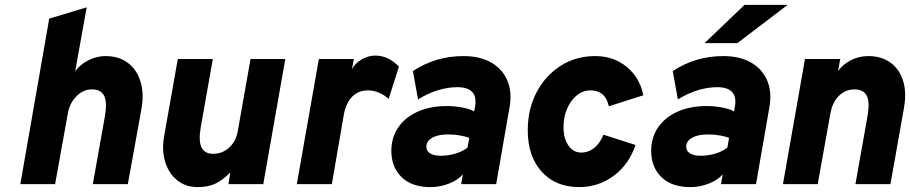

<svg xmlns="http://www.w3.org/2000/svg" viewBox="-20 -752 3716 784"><path d="M63 0 181 -676 334 -722 287 -461Q308 -489.5 341.5 -506.2Q375 -523 411 -523Q465.5 -523 502.2 -495.2Q539 -467.5 554 -418Q569 -368.5 557 -304L502 0H359L408 -275Q418.5 -333.5 405.5 -360.2Q392.5 -387 355 -387Q320 -387 292.2 -359Q264.5 -331 257 -289L205 0Z M787 12Q738.5 12 704 -15.5Q669.5 -43 654.8 -90Q640 -137 650 -195L706 -511H849L800 -234Q790 -178 802.5 -151Q815 -124 850 -124Q888.5 -124 916 -149.5Q943.5 -175 951 -217L1003 -511H1145L1055 0H913L920 -48Q889.5 -16 859 -2Q828.5 12 787 12Z M1192 0 1282 -511H1425L1417 -469Q1429 -493 1456 -509Q1483 -525 1513 -525Q1565.5 -525 1609 -480L1567 -348Q1550.5 -364 1527.5 -373.5Q1504.5 -383 1482 -383Q1456 -383 1436 -371.2Q1416 -359.5 1402.8 -337.5Q1389.5 -315.5 1384 -284L1335 0Z M1738 12Q1661 12 1619.5 -29Q1578 -70 1578 -136Q1578 -191 1606.5 -232.2Q1635 -273.5 1686 -296.2Q1737 -319 1805 -319Q1836 -319 1867.8 -313Q1899.5 -307 1916 -297L1919 -312Q1927.5 -354 1909.5 -375Q1891.5 -396 1848 -396Q1809 -396 1768 -383.5Q1727 -371 1687 -346L1666 -462Q1714 -493 1765 -508Q1816 -523 1873 -523Q1939.5 -523 1985.2 -497Q2031 -471 2051.2 -424.2Q2071.5 -377.5 2061 -316L2006 0H1863L1870 -40Q1850.5 -17 1813.8 -2.5Q1777 12 1738 12ZM1780 -116Q1808.5 -116 1837.2 -124Q1866 -132 1889 -149L1896 -189Q1882 -194.5 1859.5 -198.8Q1837 -203 1810 -203Q1782 -203 1762 -196.8Q1742 -190.5 1731.5 -179.2Q1721 -168 1721 -153Q1721 -135 1736.8 -125.5Q1752.5 -116 1780 -116Z M2345 12Q2249 12 2192 -50.8Q2135 -113.5 2135 -220Q2135 -306.5 2171 -375Q2207 -443.5 2269.2 -483.2Q2331.5 -523 2410 -523Q2485 -523 2538.5 -479.5Q2592 -436 2607 -363L2466 -318Q2459.5 -350.5 2440.2 -366.8Q2421 -383 2391 -383Q2360.5 -383 2335.5 -362.8Q2310.5 -342.5 2295.8 -308.5Q2281 -274.5 2281 -233Q2281 -186.5 2301 -157.8Q2321 -129 2353 -129Q2383 -129 2406.8 -148.2Q2430.5 -167.5 2444 -202L2575 -160Q2549 -81.5 2486.8 -34.8Q2424.5 12 2345 12Z M2799 12Q2722 12 2680.5 -29Q2639 -70 2639 -136Q2639 -191 2667.5 -232.2Q2696 -273.5 2747 -296.2Q2798 -319 2866 -319Q2897 -319 2928.8 -313Q2960.5 -307 2977 -297L2980 -312Q2988.5 -354 2970.5 -375Q2952.5 -396 2909 -396Q2870 -396 2829 -383.5Q2788 -371 2748 -346L2727 -462Q2775 -493 2826 -508Q2877 -523 2934 -523Q3000.5 -523 3046.2 -497Q3092 -471 3112.2 -424.2Q3132.5 -377.5 3122 -316L3067 0H2924L2931 -40Q2911.5 -17 2874.8 -2.5Q2838 12 2799 12ZM2841 -116Q2869.5 -116 2898.2 -124Q2927 -132 2950 -149L2957 -189Q2943 -194.5 2920.5 -198.8Q2898 -203 2871 -203Q2843 -203 2823 -196.8Q2803 -190.5 2792.5 -179.2Q2782 -168 2782 -153Q2782 -135 2797.8 -125.5Q2813.5 -116 2841 -116ZM2857 -576 3020 -732H3196L2991 -576Z M3177 0 3267 -511H3411L3402 -462Q3424 -491.5 3456.5 -507.2Q3489 -523 3525 -523Q3579.5 -523 3616.2 -496.2Q3653 -469.5 3667.8 -421.5Q3682.5 -373.5 3671 -310L3616 0H3473L3522 -276Q3532.5 -334 3519.5 -360.5Q3506.5 -387 3469 -387Q3432.5 -387 3406 -361Q3379.5 -335 3371 -290L3319 0Z"/></svg>

Font: Overpass Black
Style: Italic
Weight: 900
Italic angle: -10°
Designer: Delve Withrington, Dave Bailey, Thomas Jockin
Foundry: Delve Fonts LLC
Version: Version 4.000